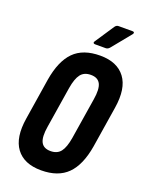

<svg xmlns="http://www.w3.org/2000/svg" viewBox="-156 -916 768 1000"><g transform="rotate(20 228.0 -416.0)"><path d="M200 6Q105 6 61.5 -52.5Q18 -111 36 -222L72 -450Q90 -558 141 -609.5Q192 -661 287 -661Q381 -661 425 -602.5Q469 -544 451 -432L415 -205Q397 -97 345.5 -45.5Q294 6 200 6ZM212 -105Q249 -105 268 -129.5Q287 -154 296 -209L332 -435Q342 -495 328 -522.5Q314 -550 275 -550Q238 -550 219 -525.5Q200 -501 191 -446L155 -220Q145 -160 159 -132.5Q173 -105 212 -105ZM240 -707Q233 -707 231 -711.5Q229 -716 234 -722L303 -826Q311 -838 323 -838H401Q408 -838 409.5 -833.5Q411 -829 406 -823L322 -720Q312 -707 299 -707Z"/></g></svg>

Font: Sofia Sans Extra Condensed ExtraBold
Style: Italic
Weight: 800
Italic angle: -9°
Designer: Botio Nikoltchev, Ani Petrova
Foundry: lettersoup
Version: Version 4.101; ttfautohint (v1.8.4.7-5d5b)